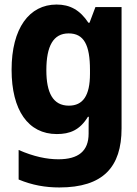

<svg xmlns="http://www.w3.org/2000/svg" viewBox="-20 -580 603 845"><path d="M241 245C434 245 515 155 515 -15V-549H400L374 -480H369C332 -536 288 -560 229 -560C109 -560 31 -456 31 -273C31 -95 104 10 230 10C287 10 331 -7 367 -66H371C370 -44 370 -27 370 -4V8C370 85 325 121 237 121C186 121 128 109 62 80V210C122 235 180 245 241 245ZM283 -115C213 -115 184 -172 184 -271C184 -378 215 -433 282 -433C349 -433 376 -383 376 -272V-255C376 -159 345 -115 283 -115Z"/></svg>

Font: Noto Sans Mono SemiCondensed ExtraBold
Style: Regular
Weight: 800
Width: 4
Designer: Monotype Design Team
Foundry: Monotype Imaging Inc.
Version: Version 2.014